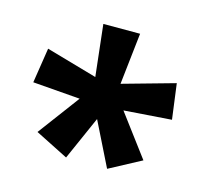

<svg xmlns="http://www.w3.org/2000/svg" viewBox="-72 -791 653 602"><g transform="rotate(15 254.0 -490.0)"><path d="M193.6 -707.8H312.9L294.2 -540.4L464.1 -588L479.3 -473.2L324.6 -462.1L425.7 -327.1L322.5 -272L251.8 -414.6L189.1 -273L81.9 -327.1L182.5 -462.1L28.8 -474.2L46.5 -588L212.3 -540.4Z"/></g></svg>

Font: Khula
Style: Bold
Weight: 700
Designer: Erin McLaughlin, Steve Matteson
Version: Version 1.000;PS 1.0;hotconv 1.0.72;makeotf.lib2.5.5900; ttf